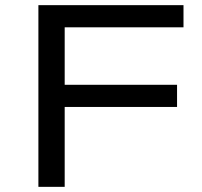

<svg xmlns="http://www.w3.org/2000/svg" viewBox="-20 -725 785 745"><path d="M129 0V-705H692V-619H231V-396H667V-310H231V0Z"/></svg>

Font: Nunito Sans 7pt Expanded
Style: Regular
Weight: 400
Width: 7
Designer: Vernon Adams
Foundry: Vernon Adams
Version: Version 3.101;gftools[0.9.27]